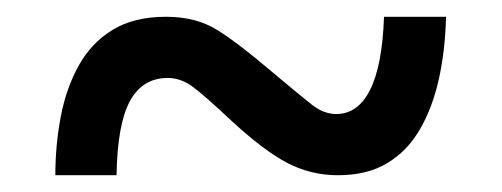

<svg xmlns="http://www.w3.org/2000/svg" viewBox="-20 -471 599 229"><path d="M46 -262Q46 -298 52.5 -332Q59 -366 74 -393Q89 -420 114.5 -435.5Q140 -451 178 -451Q214 -451 239.5 -435Q265 -419 306 -384Q337 -358 351.5 -346.5Q366 -335 381 -335Q407 -335 421.5 -364Q436 -393 438 -451H512Q511 -411 503.5 -377Q496 -343 481 -317Q466 -291 442 -276.5Q418 -262 383 -262Q351 -262 323 -276.5Q295 -291 256 -327Q222 -359 208.5 -368.5Q195 -378 180 -378Q150 -378 135 -350.5Q120 -323 119 -262Z"/></svg>

Font: Noto Serif Vithkuqi
Style: Bold
Weight: 700
Version: Version 1.005